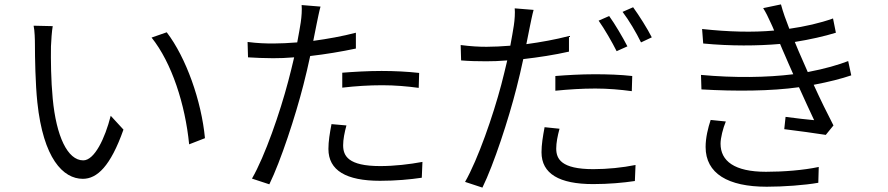

<svg xmlns="http://www.w3.org/2000/svg" viewBox="-20 -812 4040 874"><path d="M220 -693 133 -695C138 -673 139 -631 139 -609C139 -551 141 -431 150 -346C177 -91 267 2 357 2C422 2 483 -55 542 -222L484 -285C458 -182 410 -82 359 -82C287 -82 236 -193 220 -363C212 -446 211 -540 212 -601C213 -627 216 -671 220 -693ZM739 -665 670 -641C762 -526 823 -337 841 -155L913 -183C897 -353 827 -550 739 -665Z M1538 -413C1598 -420 1659 -424 1720 -424C1777 -424 1835 -419 1886 -412L1888 -480C1835 -486 1775 -489 1717 -489C1653 -489 1589 -485 1538 -481ZM1600 -663C1539 -647 1472 -635 1406 -626L1422 -706C1426 -725 1433 -761 1439 -782L1353 -789C1355 -768 1353 -737 1349 -710C1346 -689 1340 -657 1333 -619C1294 -616 1258 -614 1225 -614C1189 -614 1153 -615 1107 -621L1109 -551C1145 -549 1180 -547 1223 -547C1252 -547 1284 -548 1319 -551C1310 -513 1301 -475 1292 -442C1255 -301 1186 -101 1127 1L1206 27C1258 -79 1325 -284 1361 -425C1372 -468 1383 -514 1392 -557C1462 -565 1534 -577 1600 -591ZM1489 -247C1481 -205 1475 -169 1475 -134C1475 -36 1556 11 1710 11C1781 11 1847 5 1900 -3L1903 -75C1844 -64 1775 -56 1711 -56C1564 -56 1542 -103 1542 -151C1542 -177 1548 -208 1557 -241Z M2836 -601C2815 -642 2779 -703 2753 -739L2705 -718C2732 -680 2767 -619 2787 -579ZM2508 -399C2568 -405 2629 -409 2690 -409C2747 -409 2805 -404 2856 -397L2858 -466C2805 -472 2745 -474 2687 -474C2623 -474 2559 -470 2508 -466ZM2570 -648C2509 -632 2442 -620 2376 -611L2392 -691C2396 -710 2403 -746 2409 -767L2323 -774C2325 -754 2323 -722 2319 -696C2316 -675 2310 -642 2303 -604C2264 -601 2228 -599 2195 -599C2159 -599 2123 -601 2077 -607L2079 -537C2115 -534 2150 -533 2193 -533C2222 -533 2255 -534 2289 -537C2280 -499 2271 -461 2262 -427C2225 -287 2156 -87 2097 16L2176 42C2228 -64 2295 -269 2331 -411C2342 -454 2353 -500 2362 -543C2432 -551 2504 -562 2570 -577ZM2459 -233C2451 -190 2445 -154 2445 -119C2445 -21 2526 26 2680 26C2751 26 2817 20 2870 12L2873 -61C2814 -49 2745 -42 2681 -42C2534 -42 2512 -89 2512 -136C2512 -162 2518 -193 2527 -226ZM2814 -758C2843 -720 2876 -664 2898 -619L2947 -642C2928 -680 2889 -742 2862 -779Z M3215 -266C3203 -230 3192 -185 3192 -143C3192 -22 3294 38 3470 38C3547 38 3643 31 3705 20L3707 -52C3637 -37 3545 -30 3467 -30C3323 -30 3260 -79 3260 -158C3260 -184 3271 -228 3284 -259ZM3841 -534C3797 -517 3736 -499 3657 -484C3639 -525 3624 -559 3615 -580L3598 -621C3667 -632 3733 -647 3785 -663L3772 -728C3714 -707 3643 -691 3573 -681C3558 -719 3544 -758 3535 -792L3454 -775C3467 -754 3475 -738 3489 -707C3494 -697 3499 -685 3504 -673C3407 -664 3295 -667 3176 -680L3181 -614C3305 -602 3430 -603 3531 -612C3537 -596 3545 -580 3552 -563C3562 -539 3576 -508 3591 -474C3471 -459 3322 -457 3171 -471L3173 -405C3328 -396 3489 -397 3617 -415C3642 -360 3667 -305 3686 -265C3654 -268 3606 -273 3556 -280L3550 -224C3613 -216 3690 -206 3739 -198L3774 -241C3747 -293 3713 -362 3684 -426C3753 -439 3811 -454 3855 -469Z"/></svg>

Font: Genne Gothic Normal
Style: Regular
Weight: 350
Designer: Ryoko NISHIZUKA (kana & ideographs); Paul D. Hunt (Latin, Greek & Cyrillic); Wenlong ZHANG (bopomofo); Sandoll Communica
Foundry: Adobe Systems Incorporated
Version: Version 1.004;PS 1.004;hotconv 16.6.51;makeotf.lib2.5.65220